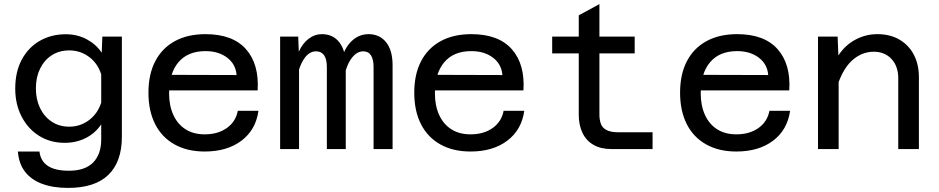

<svg xmlns="http://www.w3.org/2000/svg" viewBox="-20 -729 4590 939"><path d="M477.5 -471 480.5 -550H576V-60Q576 62 510.2 126Q444.5 190 312.5 190Q240 190 186.5 170.2Q133 150.5 102.5 111Q72 71.5 67.5 12H173Q178 57.5 213.2 81.8Q248.5 106 317.5 106Q395.5 106 435.2 66Q475 26 475 -47.5V-121Q447 -78.5 400.5 -54.5Q354 -30.5 296.5 -30.5Q225.5 -30.5 171 -64.8Q116.5 -99 85.5 -159.2Q54.5 -219.5 54.5 -295.5Q54.5 -378 86.5 -437.5Q118.5 -497 174.5 -529.2Q230.5 -561.5 301.5 -561.5Q358.5 -561.5 404.8 -536.5Q451 -511.5 477.5 -471ZM318.5 -109.5Q372.5 -109.5 415 -141.2Q457.5 -173 475 -227V-365.5Q457.5 -420 415 -451.2Q372.5 -482.5 318.5 -482.5Q270 -482.5 233.2 -458.8Q196.5 -435 176 -393.2Q155.5 -351.5 155.5 -297Q155.5 -242.5 176 -200.2Q196.5 -158 233.2 -133.8Q270 -109.5 318.5 -109.5Z M981 12Q896 12 834 -22.5Q772 -57 739 -121.5Q706 -186 706 -276Q706 -366 739.5 -430Q773 -494 835.5 -528Q898 -562 985 -562Q1118 -562 1183 -488.5Q1248 -415 1240 -287H786L787 -363L1137 -362Q1133 -415 1091 -447Q1049 -479 985 -479Q899 -479 853 -425Q807 -371 807 -272Q807 -213 827.5 -167.5Q848 -122 887 -97Q926 -72 981 -72Q1046 -72 1089.5 -103Q1133 -134 1143 -187H1244Q1231 -94 1161 -41Q1091 12 981 12Z M1807 0V-401.5Q1807 -438 1794.5 -458Q1782 -478 1756 -478Q1719.5 -478 1691.2 -431.8Q1663 -385.5 1652 -287L1643 -371.5Q1645.5 -462 1685.2 -512Q1725 -562 1782.5 -562Q1836.5 -562 1868.2 -522.5Q1900 -483 1900 -409.5V0ZM1350 0V-550H1438.5L1442.5 -443V0ZM1578.5 0V-401.5Q1578.5 -439.5 1565 -458.8Q1551.5 -478 1525 -478Q1487 -478 1460 -430Q1433 -382 1422 -287L1420 -374.5Q1422 -433.5 1441 -475.5Q1460 -517.5 1489.8 -539.8Q1519.5 -562 1553.5 -562Q1609.5 -562 1640.2 -521.2Q1671 -480.5 1671 -410.5V0Z M2281 12Q2196 12 2134 -22.5Q2072 -57 2039 -121.5Q2006 -186 2006 -276Q2006 -366 2039.5 -430Q2073 -494 2135.5 -528Q2198 -562 2285 -562Q2418 -562 2483 -488.5Q2548 -415 2540 -287H2086L2087 -363L2437 -362Q2433 -415 2391 -447Q2349 -479 2285 -479Q2199 -479 2153 -425Q2107 -371 2107 -272Q2107 -213 2127.5 -167.5Q2148 -122 2187 -97Q2226 -72 2281 -72Q2346 -72 2389.5 -103Q2433 -134 2443 -187H2544Q2531 -94 2461 -41Q2391 12 2281 12Z M2970 0Q2918.5 0 2882.8 -20.5Q2847 -41 2828.8 -79Q2810.5 -117 2810.5 -168V-654L2911.5 -709V-168Q2911.5 -143.5 2918.5 -123.8Q2925.5 -104 2946.2 -93Q2967 -82 3006.5 -82H3171.5V0ZM2680.5 -468V-550H3084V-468Z M3581 12Q3496 12 3434 -22.5Q3372 -57 3339 -121.5Q3306 -186 3306 -276Q3306 -366 3339.5 -430Q3373 -494 3435.5 -528Q3498 -562 3585 -562Q3718 -562 3783 -488.5Q3848 -415 3840 -287H3386L3387 -363L3737 -362Q3733 -415 3691 -447Q3649 -479 3585 -479Q3499 -479 3453 -425Q3407 -371 3407 -272Q3407 -213 3427.5 -167.5Q3448 -122 3487 -97Q3526 -72 3581 -72Q3646 -72 3689.5 -103Q3733 -134 3743 -187H3844Q3831 -94 3761 -41Q3691 12 3581 12Z M4373 0V-346.5Q4373 -405 4340 -440.5Q4307 -476 4253.5 -476Q4193 -476 4145.2 -431.5Q4097.5 -387 4070 -293L4053.5 -406Q4085 -483.5 4143.2 -522.8Q4201.5 -562 4270.5 -562Q4333 -562 4378.5 -535.5Q4424 -509 4449 -461.8Q4474 -414.5 4474 -351V0ZM3980.5 0V-550H4076.5L4081.5 -426V0Z"/></svg>

Font: Azeret Mono Thin
Style: Regular
Weight: 100
Designer: Martin Vácha
Foundry: Displaay
Version: Version 1.002